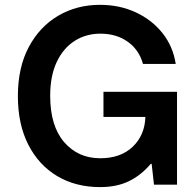

<svg xmlns="http://www.w3.org/2000/svg" viewBox="-20 -757 801 787"><path d="M390.3 9.9Q290.1 9.9 214.3 -35.3Q138.5 -80.6 95.9 -164.2Q53.3 -247.9 53.3 -362.9Q53.3 -480.1 97.8 -563.9Q142.4 -647.7 218.6 -692.5Q294.7 -737.2 389.6 -737.2Q470.2 -737.2 536.4 -706.5Q602.6 -675.8 646 -621.3Q689.3 -566.8 700.3 -495H566.1Q549.7 -553.3 503.4 -586.1Q457 -619 391.3 -619Q332.7 -619 286.2 -589.5Q239.7 -560 212.7 -503.2Q185.7 -446.4 185.7 -364.3Q185.7 -240.8 242.9 -174.5Q300.1 -108.3 391 -108.3Q474.4 -108.3 524 -155.5Q573.5 -202.8 576 -277.7H404.1V-380.7H705.6V0H611.2L601.6 -85.2H597.7Q559.3 -39.4 509.2 -14.7Q459.2 9.9 390.3 9.9Z"/></svg>

Font: Linik Sans SemiBold
Style: Regular
Weight: 600
Designer: Rasmus Andersson (font), Cristiano Sobral (main changes)
Foundry: rsms
Version: Version 3.018;June 1, 2022;FontCreator 14.0.0.2814 64-bit; t